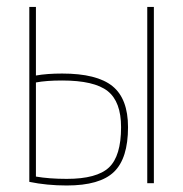

<svg xmlns="http://www.w3.org/2000/svg" viewBox="-20 -540 540 566"><path d="M414.1 0V-519.5H433.6V0ZM357.4 -165Q357.4 -73.2 315.9 -33.2Q274.4 6.8 176.8 6.8Q118.2 6.8 66.4 -3.9V-519.5H85.9V-317.4Q118.2 -323.2 163.1 -323.2Q265.6 -323.2 311.5 -286.1Q357.4 -249 357.4 -165ZM85.9 -296.9V-19.5Q125 -12.7 176.8 -12.7Q265.6 -12.7 301.3 -46.4Q336.9 -80.1 336.9 -165Q336.9 -240.2 297.4 -271.5Q257.8 -302.7 163.1 -302.7Q116.2 -302.7 85.9 -296.9Z"/></svg>

Font: Mgen+ 1m thin
Style: Regular
Weight: 100
Designer: [Source Han Sans]
Ryoko NISHIZUKA  (kana & ideographs); Paul D. Hunt (Latin, Greek & Cyrillic); Wenlong ZHANG  (bopomofo
Version: Version 1.059.20150602